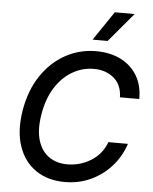

<svg xmlns="http://www.w3.org/2000/svg" viewBox="-63 -1016 860 1078"><g transform="rotate(5 367.5 -477.0)"><path d="M719.1 -490.8H610.1Q608.7 -561.4 563.4 -599.3Q518.1 -637.1 451 -637.1Q386.7 -637.1 330.3 -604.4Q273.8 -571.7 234 -509.2Q194.2 -446.7 179.3 -356.9Q164.8 -269.9 182.9 -210.4Q201 -150.9 244.1 -120.6Q287.3 -90.2 347.7 -90.2Q419.4 -90.2 480.5 -127.5Q541.5 -164.8 567.5 -234.4H677.6Q653.8 -162.3 604.8 -107.2Q555.8 -52.2 488.6 -21.1Q421.5 9.9 343 9.9Q247.2 9.9 179.5 -36Q111.9 -82 82.6 -167.3Q53.3 -252.5 72.4 -370.4Q92 -485.4 147.2 -567.5Q202.4 -649.5 282.1 -693.4Q361.9 -737.2 454.5 -737.2Q532.7 -737.2 592.3 -708.1Q652 -679 685.7 -623.8Q719.5 -568.5 719.1 -490.8ZM429 -800.1 539.8 -963.8H651.6L513.8 -800.1Z"/></g></svg>

Font: Inter UI Medium
Style: Italic
Weight: 500
Italic angle: 9.39999°
Designer: Rasmus Andersson
Foundry: rsms
Version: 3.2;8d6f07862